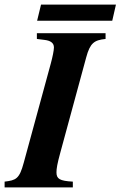

<svg xmlns="http://www.w3.org/2000/svg" viewBox="-52 -813 523 833"><path d="M451 -793H126L109 -723H435ZM51 -107C32 -36 17 -31 -32 -25V0H264V-25C207 -28 193 -37 193 -65C193 -81 196 -101 210 -152L322 -564C339 -627 357 -639 406 -644V-669H108V-644L140 -640C167 -637 182 -627 182 -607C182 -595 176 -565 168 -536Z"/></svg>

Font: XITS
Style: Bold Italic
Weight: 700
Italic angle: -16.33°
Designer: MicroPress Inc., with final additions and corrections provided by Coen Hoffman, Elsevier (retired)
Version: Version 1.302